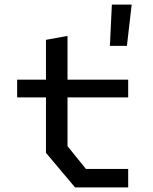

<svg xmlns="http://www.w3.org/2000/svg" viewBox="-20 -809 660 829"><path d="M304 0H533.5V-79.5H351L271.5 -178V-388.5H533.5V-465H271.5V-654L178.5 -637V-465H54V-388.5H178.5V-149ZM454.5 -611H528L548.5 -789H463Z"/></svg>

Font: Monaspace Krypton
Style: Regular
Weight: 400
Designer: Riley Cran & the Lettermatic Team
Foundry: Lettermatic
Version: Version 1.200 (Monaspace Krypton)